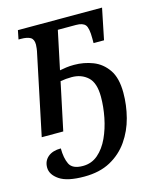

<svg xmlns="http://www.w3.org/2000/svg" viewBox="-116 -617 772 939"><g transform="rotate(-15 270.5 -148.0)"><path d="M194 240Q108 240 68.5 213Q29 186 29 150Q29 117 52.5 97Q76 77 118 77Q118 126 133 157Q148 188 201 188Q245 188 277.5 160Q310 132 331 86.5Q352 41 362.5 -12.5Q373 -66 373 -116Q373 -187 340.5 -216.5Q308 -246 259 -246Q230 -246 202 -241L151 0H42L126 -401Q129 -413 130.5 -426Q132 -439 132 -445Q132 -472 116 -481.5Q100 -491 68 -491H56L65 -536H491L459 -379H406V-403Q406 -456 393 -471.5Q380 -487 346 -487H254L213 -293Q228 -296 246 -298.5Q264 -301 286 -301Q336 -301 381 -283.5Q426 -266 455 -224Q484 -182 484 -107Q484 -44 468 17.5Q452 79 417 129.5Q382 180 327 210Q272 240 194 240Z"/></g></svg>

Font: Noto Serif Medium
Style: Italic
Weight: 500
Italic angle: -12°
Designer: Monotype Design Team
Foundry: Monotype Imaging Inc.
Version: Version 2.014; ttfautohint (v1.8.4.7-5d5b)